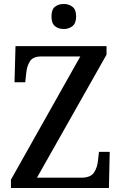

<svg xmlns="http://www.w3.org/2000/svg" viewBox="-20 -946 612 966"><path d="M35 0V-42L384 -662H188Q146 -662 130.5 -637.5Q115 -613 112 -578L107 -532H53L58 -714H516V-671L166 -52H389Q436 -52 453 -78Q470 -104 473 -139L478 -182H532L528 0ZM301 -800Q274 -800 256.5 -814.5Q239 -829 239 -863Q239 -898 256.5 -912Q274 -926 301 -926Q326 -926 344.5 -912Q363 -898 363 -863Q363 -829 344.5 -814.5Q326 -800 301 -800Z"/></svg>

Font: Noto Serif Tamil SemiCondensed Medium
Style: Italic
Weight: 500
Width: 4
Italic angle: -12°
Designer: Indian Type Foundry, Tom Grace, and the Monotype Design Team
Foundry: Monotype Imaging Inc.
Version: Version 2.003; ttfautohint (v1.8.4.7-5d5b)